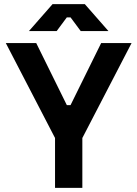

<svg xmlns="http://www.w3.org/2000/svg" viewBox="-20 -908 664 928"><path d="M246 0V-241L8 -700H155L303 -400H321L469 -700H616L378 -241V0ZM120 -758 234 -888H390L504 -758H370L321 -824H303L254 -758Z"/></svg>

Font: Space Grotesk Light
Style: Bold
Weight: 700
Version: Version 2.000